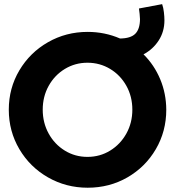

<svg xmlns="http://www.w3.org/2000/svg" viewBox="-20 -878 826 906"><path d="M21.5 -360.4Q21.5 -461.9 71.3 -545.9Q121.1 -629.9 206.3 -678.7Q291.5 -727.5 393.6 -727.5Q474.6 -727.5 546.4 -696.3Q596.2 -696.8 618.2 -718.5Q640.1 -740.2 640.6 -787.1Q639.6 -812 635.7 -837.9L745.1 -858.4Q751 -841.8 753.4 -820.3Q755.9 -798.8 755.9 -782.2Q755.9 -729 729 -687.3Q702.1 -645.5 657.2 -621.6Q708 -571.3 736.1 -503.9Q764.2 -436.5 764.6 -360.4Q764.6 -258.3 715.3 -174.1Q666 -89.8 581.3 -41Q496.6 7.8 393.6 7.8Q292 7.8 206.5 -41Q121.1 -89.8 71.3 -174.3Q21.5 -258.8 21.5 -360.4ZM604.5 -360.4Q604.5 -422.4 576.4 -472.9Q548.3 -523.4 499.8 -552.7Q451.2 -582 392.6 -582Q334.5 -582 286.1 -552.7Q237.8 -523.4 209.7 -472.9Q181.6 -422.4 181.6 -360.4Q181.6 -298.8 209.5 -248Q237.3 -197.3 285.6 -167.5Q334 -137.7 392.6 -137.7Q451.7 -137.7 500 -167.5Q548.3 -197.3 576.4 -248Q604.5 -298.8 604.5 -360.4Z"/></svg>

Font: Reddit Sans Vanilla ExtraBold
Style: Regular
Weight: 800
Designer: Stephen Hutchings
Foundry: Reddit
Version: Version 1.013